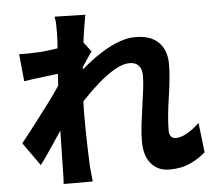

<svg xmlns="http://www.w3.org/2000/svg" viewBox="-58 -879 1115 996"><g transform="rotate(-5 500.0 -380.5)"><path d="M976 -46Q942 -16 896 5.5Q850 27 786 27Q728 27 692.5 -14Q657 -55 657 -131Q657 -172 662.5 -217Q668 -262 674.5 -308Q681 -354 686.5 -395.5Q692 -437 692 -471Q692 -505 675.5 -523Q659 -541 628 -541Q593 -541 550 -516Q507 -491 462.5 -452Q418 -413 377.5 -369.5Q337 -326 309 -289L307 -458Q326 -477 355.5 -504Q385 -531 422 -560.5Q459 -590 501.5 -616Q544 -642 587 -657.5Q630 -673 670 -673Q726 -673 762 -653Q798 -633 815 -598.5Q832 -564 832 -521Q832 -483 827.5 -438Q823 -393 816 -347Q809 -301 804.5 -256.5Q800 -212 800 -173Q800 -155 809 -144Q818 -133 835 -133Q860 -133 892.5 -151Q925 -169 958 -201ZM279 -521Q261 -519 236 -516Q211 -513 183 -509.5Q155 -506 127 -502.5Q99 -499 76 -495L62 -637Q84 -636 105 -636.5Q126 -637 155 -638Q180 -639 213.5 -643Q247 -647 282.5 -652.5Q318 -658 348 -664Q378 -670 394 -676L437 -619Q429 -608 417 -589.5Q405 -571 392.5 -552.5Q380 -534 371 -521L305 -318Q289 -295 265.5 -260.5Q242 -226 216.5 -188Q191 -150 167 -114.5Q143 -79 124 -54L38 -175Q57 -199 81 -229.5Q105 -260 131.5 -295Q158 -330 184 -364.5Q210 -399 232 -431Q254 -463 270 -487L272 -506ZM267 -722Q267 -744 267 -767.5Q267 -791 262 -815L422 -811Q417 -786 410 -742.5Q403 -699 396.5 -643.5Q390 -588 384 -527.5Q378 -467 374.5 -406.5Q371 -346 371 -292Q371 -253 371.5 -209.5Q372 -166 373.5 -120Q375 -74 377 -27Q378 -14 380.5 11Q383 36 385 54H233Q235 35 235.5 11.5Q236 -12 236 -24Q237 -73 238 -116Q239 -159 240 -208Q241 -257 242 -322Q243 -345 245 -380Q247 -415 249.5 -456.5Q252 -498 255 -540Q258 -582 261 -619.5Q264 -657 265.5 -684.5Q267 -712 267 -722Z"/></g></svg>

Font: Noto Sans JP Thin ExtraBold
Style: Regular
Weight: 800
Version: Version 2.004-H2;hotconv 1.0.118;makeotfexe 2.5.65603